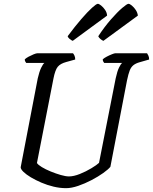

<svg xmlns="http://www.w3.org/2000/svg" viewBox="-20 -982 798 1002"><path d="M324.9 0Q293 0 259.8 -7.9Q226.6 -15.8 196 -28.9Q165.3 -42.1 140.9 -56.7Q116.5 -71.4 102.3 -85.2Q88.1 -99 87.9 -109L177 -573Q184.8 -607.5 194.9 -628.4Q205.1 -649.4 211.9 -653.6H116.8Q115 -655.6 112.2 -660.5Q109.3 -665.4 109.3 -672.4Q115.8 -678.9 129.1 -686.1Q142.4 -693.2 155.6 -698.6Q168.9 -704 174.9 -704H361Q364.5 -700.2 368.6 -691.7Q372.7 -683.1 372.5 -671.4L325.6 -658.4Q295.1 -650.1 281.4 -633.5Q267.8 -616.8 259 -572.1L172.8 -131.3Q178.5 -122 198.2 -110Q217.9 -98 244.8 -87Q271.7 -76 297.2 -68.7Q322.7 -61.3 339.9 -61.3Q364.4 -61.3 396.5 -74Q428.6 -86.8 457 -104Q485.4 -121.1 496.8 -132.1L583.7 -573Q591.7 -610.3 601.4 -629.8Q611 -649.4 617.8 -653.6H523.8Q522 -655.6 519.1 -660.5Q516.2 -665.4 516.2 -672.4Q523.2 -679.1 536.9 -686.3Q550.5 -693.5 563.7 -698.7Q576.9 -704 581.6 -704H747.5Q750.3 -700 754.3 -691.8Q758.3 -683.6 758.3 -671.4L709.4 -657.4Q688.5 -651.6 676.3 -641.8Q664 -632 657 -614.2Q650 -596.3 643 -563.3L556.1 -111.6Q545.7 -98.4 519.1 -79.3Q492.5 -60.3 457.7 -42.1Q422.9 -23.9 387.8 -11.9Q352.7 0 324.9 0ZM519.5 -768.8Q511.9 -771.8 503.7 -778.9Q495.6 -786.1 492.8 -792.9Q525.4 -842.4 558.9 -880.7Q592.5 -919 617.7 -940.6Q643 -962.1 650.5 -962.1Q657.1 -962.1 668.1 -953Q679.2 -943.8 688.5 -929.9Q697.7 -916 699.5 -900.6ZM359.6 -768.8Q352.4 -771.5 343.7 -778.6Q335 -785.8 333 -792.9Q371.8 -845 404.5 -882.8Q437.3 -920.6 460.2 -941.4Q483.2 -962.1 490.5 -962.1Q496.5 -962.1 507.5 -953.4Q518.6 -944.6 528.2 -930.7Q537.9 -916.7 538.9 -900.6Z"/></svg>

Font: Texturina Medium
Style: Italic
Weight: 500
Italic angle: -11°
Designer: Guillermo Torres Carreño
Foundry: Omnibus-Type
Version: Version 1.002